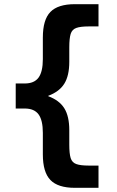

<svg xmlns="http://www.w3.org/2000/svg" viewBox="-20 -790 559 920"><path d="M338.7 110Q257.7 110 221.5 72.5Q185.3 35 185.3 -50V-153.3Q185.3 -214 164.7 -242Q144 -270 98.7 -270H55.3V-390H98.7Q144 -390 164.7 -418.1Q185.3 -446.3 185.3 -506.7V-610Q185.3 -695.7 221.5 -732.8Q257.7 -770 338.7 -770H452V-663.4H405.3Q365.3 -663.4 345.3 -656Q325.3 -648.7 318.6 -627.4Q312 -606 312 -563.3V-493.7Q312 -427.3 288.1 -389Q264.3 -350.7 211.3 -331V-329Q264.3 -309.3 288.1 -271.2Q312 -233 312 -166.3V-96.7Q312 -54 318.6 -32.6Q325.3 -11.3 345.3 -4Q365.3 3.4 405.3 3.4H452V110Z"/></svg>

Font: M PLUS 2 Thin
Style: Regular
Weight: 100
Designer: Coji Morishita
Foundry: UNDERFOREST DESIGN
Version: Version 1.001